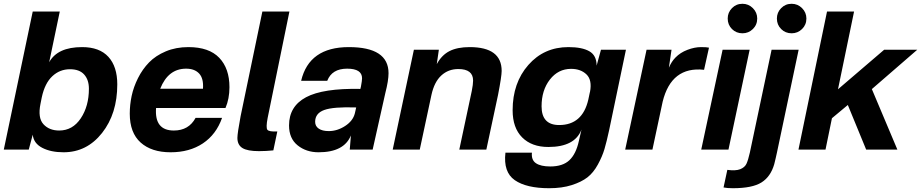

<svg xmlns="http://www.w3.org/2000/svg" viewBox="-21 -791 4869 1015"><path d="M295 -730 239 -462Q283 -542 413 -542Q505 -542 552 -490.5Q599 -439 599 -345Q599 -190 518.5 -88Q438 14 315 14Q248 14 202.5 -9.5Q157 -33 152 -79L131 0H-1L152 -730ZM193 -242Q178 -168 208.5 -134.5Q239 -101 292 -101Q363 -101 406 -165.5Q449 -230 449 -322Q449 -369 424 -397Q399 -425 349 -425Q295 -425 255.5 -388Q216 -351 200 -277Z M975 -542Q1084 -542 1138 -485.5Q1192 -429 1192 -330Q1192 -269 1171 -220H804Q795 -101 898 -101Q977 -101 1013 -168H1153Q1122 -80 1051.5 -33Q981 14 881 14Q780 14 722.5 -37.5Q665 -89 665 -190Q665 -237 675 -284Q685 -331 708.5 -378Q732 -425 767 -461Q802 -497 855.5 -519.5Q909 -542 975 -542ZM826 -322H1052Q1056 -376 1032 -402Q1008 -428 963 -428Q868 -428 826 -322Z M1394 -168Q1384 -116 1392.5 -105Q1401 -94 1445 -96L1424 4Q1386 8 1348 8Q1287 8 1260.5 -8.5Q1234 -25 1234 -62Q1234 -86 1251 -177L1366 -730H1509Z M2033 -404Q2033 -365 2016 -299L1949 0H1828L1834 -75Q1798 14 1663 14Q1598 14 1552.5 -22.5Q1507 -59 1507 -128Q1507 -229 1597 -277Q1687 -325 1884 -321L1887 -333Q1893 -365 1893 -377Q1893 -428 1814 -428Q1734 -428 1709 -364H1571Q1613 -542 1823 -542Q2033 -542 2033 -404ZM1645 -147Q1645 -124 1664 -111Q1683 -98 1717 -98Q1762 -98 1803.5 -125Q1845 -152 1855 -192L1862 -223Q1741 -227 1693 -209.5Q1645 -192 1645 -147Z M2299 -528 2288 -452Q2314 -500 2355.5 -521Q2397 -542 2462 -542Q2631 -542 2631 -416Q2631 -388 2612 -290L2550 0H2407L2473 -310Q2480 -345 2480 -365Q2480 -426 2402 -426Q2349 -426 2312 -392Q2275 -358 2260 -290L2198 0H2055L2167 -528Z M3199 -102Q3186 -42 3174.5 -3Q3163 36 3139.5 79Q3116 122 3084.5 146.5Q3053 171 3001.5 187.5Q2950 204 2882 204Q2762 204 2700.5 161.5Q2639 119 2651 16H2791Q2787 55 2812.5 72Q2838 89 2888 89Q2954 89 2989 56Q3024 23 3039 -45L3053 -106Q3018 -14 2878 -14Q2790 -14 2739.5 -64.5Q2689 -115 2689 -208Q2689 -353 2772 -447.5Q2855 -542 2984 -542Q3056 -542 3094.5 -520Q3133 -498 3133 -444L3156 -528H3288ZM2842 -229Q2842 -130 2935 -130Q3058 -130 3089 -264L3097 -302L3098 -305Q3110 -368 3079.5 -397.5Q3049 -427 2998 -427Q2930 -427 2886 -370.5Q2842 -314 2842 -229Z M3685 -542Q3716 -542 3727 -539L3701 -422Q3528 -441 3482 -253L3428 0H3284L3397 -528H3529L3515 -433Q3529 -466 3550 -487Q3575 -513 3613 -527.5Q3651 -542 3685 -542Z M3942 -528 3830 0H3686L3799 -528ZM3826 -693Q3826 -725 3848.5 -748Q3871 -771 3904 -771Q3936 -771 3959 -748Q3982 -725 3982 -693Q3982 -660 3959 -637.5Q3936 -615 3904 -615Q3871 -615 3848.5 -637.5Q3826 -660 3826 -693Z M4086 17Q4084 25 4079.5 46Q4075 67 4072 77Q4053 143 4004.5 173.5Q3956 204 3853 204Q3823 204 3804 200L3824 107Q3868 113 3892 103.5Q3916 94 3925 75Q3934 56 3943 16L4058 -528H4201ZM4086 -693Q4086 -725 4108.5 -748Q4131 -771 4164 -771Q4196 -771 4219 -748Q4242 -725 4242 -693Q4242 -660 4219 -637.5Q4196 -615 4164 -615Q4131 -615 4108.5 -637.5Q4086 -660 4086 -693Z M4828 -528 4588 -320 4723 0H4558L4461 -236L4377 -166L4343 0H4200L4351 -730H4494L4409 -319L4653 -528Z"/></svg>

Font: Nacelle Bold
Style: Italic
Weight: 700
Italic angle: -12°
Designer: Sora Sagano
Foundry: Sora Sagano
Version: Version 1.000;FEAKit 1.0